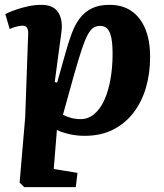

<svg xmlns="http://www.w3.org/2000/svg" viewBox="-20 -547 679 793"><path d="M96 -397Q98 -421 92.5 -431Q87 -441 73 -441Q63 -441 46 -436.5Q29 -432 20 -427L2 -489Q20 -498 44 -506.5Q68 -515 96 -521Q124 -527 151 -527Q200 -527 220 -496.5Q240 -466 234 -417L206 -208L216 -206L251 -330Q263 -373 276.5 -409.5Q290 -446 310 -472Q330 -498 359.5 -512.5Q389 -527 432 -527Q486 -527 523 -501.5Q560 -476 580 -428Q600 -380 600 -312Q600 -243 582.5 -184Q565 -125 530.5 -80.5Q496 -36 446 -11Q396 14 330 14Q295 14 264 6.5Q233 -1 215 -10L202 151L300 167L293 226H80L61 207L84 -62ZM394 -440Q378 -440 366 -432.5Q354 -425 342.5 -404Q331 -383 318 -344Q305 -305 287 -242L240 -73Q255 -65 273.5 -60Q292 -55 313 -55Q345 -55 370 -76.5Q395 -98 411.5 -135Q428 -172 436.5 -221Q445 -270 445 -325Q445 -349 443 -370Q441 -391 435.5 -407Q430 -423 420 -431.5Q410 -440 394 -440Z"/></svg>

Font: Literata 18pt
Style: Bold Italic
Weight: 700
Italic angle: -2°
Designer: Latin by Veronika Burian and Jose Scaglione. Greek by Irene Vlachou. Cyrillic by Vera Evstafieva
Foundry: TypeTogether
Version: Version 3.103;gftools[0.9.29]